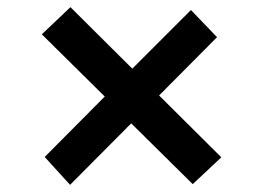

<svg xmlns="http://www.w3.org/2000/svg" viewBox="-20 -541 726 537"><path d="M599 -101 425 -274 587 -437 514 -513 350 -349 177 -521 97 -445 273 -271 105 -102 176 -24 347 -196 519 -26Z"/></svg>

Font: Lexend Peta
Style: Regular
Weight: 400
Designer: Bonnie Shaver-Troup, Thomas Jockin
Foundry: Lexend
Version: Version 1.007